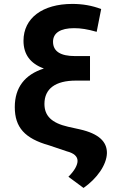

<svg xmlns="http://www.w3.org/2000/svg" viewBox="-20 -757 615 970"><path d="M491.1 -711.3C445 -729 397 -737.2 345.5 -737.2C194.6 -737.2 98.7 -665.5 98.7 -551.1C98.7 -482.2 133.2 -435.7 201.7 -410.9C104.8 -380 54.7 -314.6 54.7 -215.9C54.7 -113.3 105.5 -57.2 228 -22.7L317.5 7.5C354.4 17 371.8 33.4 371.8 56.1C371.8 75.3 358 104.4 325.6 136L402 192.5C469.1 145.6 518.8 76.7 520.2 16.3C520.6 -40.8 480.1 -81.7 382.5 -103.7L324.6 -116.5C240.4 -135.7 204.5 -171.9 204.5 -232.2C204.5 -309.3 260.7 -349.8 363.3 -349.8H434.7V-473.7H359C286.2 -473.7 247.9 -497.2 247.9 -546.2C247.9 -590.6 285.5 -614.7 354 -614.7C389.2 -614.7 421.5 -609.4 468.4 -596.2Z"/></svg>

Font: Karasuma Gothic
Style: Bold
Weight: 700
Designer: Rasmus Andersson / Ryoko Nishizuka
Foundry: Genbu
Version: Version 1.00